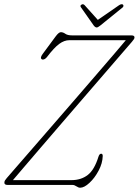

<svg xmlns="http://www.w3.org/2000/svg" viewBox="-22 -865 649 898"><path d="M317.5 0H14.5Q-1.5 0 -1.5 -10Q-1.5 -17 1.2 -21Q4 -25 9.5 -32Q17.5 -41.5 47.8 -76.2Q78 -111 122.8 -162.5Q167.5 -214 220.2 -274.8Q273 -335.5 326.8 -397.8Q380.5 -460 429 -516.2Q477.5 -572.5 513.8 -614.8Q550 -657 566.5 -677H302.5Q278.5 -677 254.8 -659.5Q231 -642 197.5 -598Q192.5 -591.5 185.8 -588.2Q179 -585 174 -587.5Q163.5 -593.5 177.5 -612.5L238.5 -695Q253 -714.5 262.5 -714.5Q273 -714.5 283.5 -707Q294 -699.5 315.5 -699.5H592.5Q608 -699.5 607 -689Q607 -683 595 -669.5Q582 -654.5 549.2 -616.5Q516.5 -578.5 471 -525.8Q425.5 -473 373.2 -412.5Q321 -352 268.5 -291Q216 -230 169.5 -175.8Q123 -121.5 88.5 -81.2Q54 -41 38.5 -22.5H312Q357 -22.5 388.2 -46.5Q419.5 -70.5 438.5 -132Q443 -146 451 -146Q458.5 -146 458.5 -135.5Q457.5 -101 439.2 -66.8Q421 -32.5 396.5 -9.8Q372 13 353 13Q345 13 335.5 6.5Q326 0 317.5 0ZM447 -745.5Q435.5 -736.5 430.5 -736.5Q423.5 -736.5 416.5 -745.5L356.5 -831Q351 -839 359.5 -843.5Q367.5 -848 374.5 -840L435.5 -772L534 -840Q546.5 -848.5 553 -843.5Q555.5 -841.5 555.2 -837.5Q555 -833.5 552.5 -831Z"/></svg>

Font: Fraunces144ptSuperSoftThinItalic
Style: Italic
Weight: 100
Italic angle: -16°
Version: Version 1.000;[0bf87f6ff]